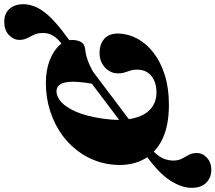

<svg xmlns="http://www.w3.org/2000/svg" viewBox="-116 -740 1031 919"><g transform="rotate(-90 399.5 -280.5)"><path d="M120 -101 640 -493.5Q663 -510.5 676.5 -526.2Q690 -542 695.8 -558Q701.5 -574 701 -591.5Q701 -615.5 692.8 -632.8Q684.5 -650 676.5 -665.8Q668.5 -681.5 668 -701Q667.5 -730 690.5 -752.5Q713.5 -775 752.5 -775.5Q792.5 -776.5 815.5 -751.8Q838.5 -727 839 -685Q839 -651.5 823 -618.8Q807 -586 772.5 -551.2Q738 -516.5 681.5 -475.5L171.5 -91Q139 -68 121.5 -47.2Q104 -26.5 97.2 -6.2Q90.5 14 90.5 34Q90.5 57.5 99.5 74.5Q108.5 91.5 117.5 107.5Q126.5 123.5 126.5 145Q127 173 104.5 194Q82 215 47.5 215.5Q10 216 -15 191.8Q-40 167.5 -40 121.5Q-40.5 74 -4.8 18.2Q31 -37.5 120 -101ZM525.5 -134Q526.5 -154.5 521.8 -169.5Q517 -184.5 512 -200.2Q507 -216 508 -238Q509 -257.5 521 -276.2Q533 -295 554.8 -307.2Q576.5 -319.5 606 -319.5Q647.5 -319.5 673.8 -296.2Q700 -273 698.5 -225.5Q696.5 -179.5 672.8 -136.5Q649 -93.5 605.2 -60Q561.5 -26.5 499 -7Q436.5 12.5 357.5 12.5Q248.5 12.5 180.5 -25.2Q112.5 -63 86 -130.2Q59.5 -197.5 75 -284.5Q87.5 -349.5 122.2 -403.2Q157 -457 209 -495.8Q261 -534.5 325.8 -555.5Q390.5 -576.5 462.5 -576.5Q522.5 -576.5 570 -558.2Q617.5 -540 643.8 -509.8Q670 -479.5 667.5 -444Q666 -421 656.8 -406.2Q647.5 -391.5 625 -388.5Q589.5 -386 546.8 -366.5Q504 -347 446.5 -306Q452 -325.5 457.8 -353.2Q463.5 -381 467 -423.5Q470.5 -477.5 458.5 -501.5Q446.5 -525.5 422 -525.5Q395.5 -525.5 370 -502.2Q344.5 -479 323.8 -431Q303 -383 291.5 -307Q279 -221 291.5 -163Q304 -105 336.5 -76Q369 -47 416.5 -47Q439 -47 458.2 -52.5Q477.5 -58 492.2 -68.8Q507 -79.5 515.8 -96Q524.5 -112.5 525.5 -134Z"/></g></svg>

Font: Fraunces ExtraBold
Style: Italic
Weight: 800
Italic angle: -16°
Version: Version 1.000;[b76b70a41]